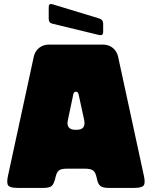

<svg xmlns="http://www.w3.org/2000/svg" viewBox="-20 -918 742 938"><path d="M191 0Q214 0 226 -5.5Q238 -11 244 -28Q245 -30 245.5 -32Q246 -34 247 -36.5Q248 -39 248.5 -41.5Q249 -44 250 -47Q256 -76 267.5 -85Q279 -94 308 -94H394Q423 -94 435 -85Q447 -76 453 -47Q453 -44 454 -41.5Q455 -39 455.5 -37Q456 -35 456.5 -32.5Q457 -30 458 -28Q464 -12 476 -6Q488 0 511 0H636Q672 0 681.5 -11.5Q691 -23 683 -59L557 -641Q551 -668 531 -684Q511 -700 484 -700H218Q191 -700 171 -684Q151 -668 145 -641L19 -59Q11 -23 20.5 -11.5Q30 0 66 0ZM347 -284Q325 -284 315.5 -296.5Q306 -309 312 -333L338 -457Q341 -470 351 -470Q361 -470 364 -457L391 -333Q396 -309 387.5 -296.5Q379 -284 355 -284ZM464 -747Q474 -745 479 -748.5Q484 -752 484 -762V-802Q484 -812 479 -818.5Q474 -825 464 -828L237 -897Q227 -900 222.5 -896.5Q218 -893 218 -883V-826Q218 -816 222.5 -810Q227 -804 237 -802Z"/></svg>

Font: Bolota
Style: Bold
Weight: 240
Designer: Gabriel Pang
Version: Version 1.000